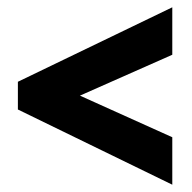

<svg xmlns="http://www.w3.org/2000/svg" viewBox="-20 -622 525 526"><path d="M452 -116 29 -322V-398L452 -602V-472L199 -360L452 -246Z"/></svg>

Font: Noto Sans Lao Looped ExtraCondensed ExtraBold
Style: Regular
Weight: 800
Width: 2
Designer: Mark Frömberg, Ben Mitchell
Foundry: The Fontpad Ltd
Version: Version 1.002; ttfautohint (v1.8.4.7-5d5b)